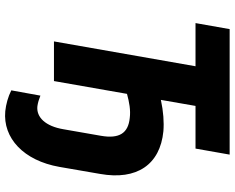

<svg xmlns="http://www.w3.org/2000/svg" viewBox="-105 -635 935 765"><g transform="rotate(90 362.5 -252.5)"><path d="M145 0H303L354 -291C387 -300 419 -306 450 -302C510 -296 534 -261 521 -187L495 -38C483 34 447 71 403 66C389 64 376 60 361 54L340 170C366 183 395 191 423 194C530 204 620 121 645 -22L673 -184C699 -330 636 -423 503 -436C467 -439 424 -436 378 -426L402 -564H572L596 -700H96L72 -564H244Z"/></g></svg>

Font: Fixel Text 20240404
Style: Bold Italic
Weight: 700
Width: 4
Italic angle: -10°
Designer: AlfaBravo + MacPaw
Foundry: Kyrylo Tkachov, Marchela Mozhyna, Serhii Makarenko, Maria Weinstein, Zakhar Kryvoshyya
Version: Version 1.211;Glyphs 3.2 (3225)